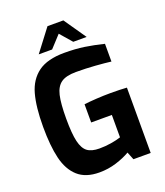

<svg xmlns="http://www.w3.org/2000/svg" viewBox="-166 -1044 998 1160"><g transform="rotate(-20 333.0 -464.0)"><path d="M45 -370Q45 -498 67.5 -579Q90 -660 149.5 -703.5Q209 -747 318 -747Q389 -747 446 -738.5Q503 -730 568 -714V-600Q529 -605 468.5 -609.5Q408 -614 345 -614Q281 -614 249 -591.5Q217 -569 205 -517.5Q193 -466 193 -369Q193 -272 205 -221.5Q217 -171 244 -151Q271 -131 321 -131Q359 -131 396 -137Q433 -143 460 -152V-296H327V-413Q357 -417 405.5 -420Q454 -423 498 -423Q560 -423 602 -420V0H491L471 -50Q434 -28 381.5 -11.5Q329 5 272 5Q184 5 134 -40Q84 -85 64.5 -166.5Q45 -248 45 -370ZM278 -933H380L478 -791H392L326 -867L256 -791H170Z"/></g></svg>

Font: Exo
Style: Bold
Weight: 700
Designer: Natanael Gama
Foundry: Natanael Gama
Version: Version 1.500; ttfautohint (v1.6)